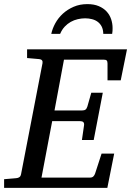

<svg xmlns="http://www.w3.org/2000/svg" viewBox="-35 -910 635 930"><path d="M549.8 -521H485.8V-602.1Q485.8 -612.8 481.9 -616.9Q478 -621.1 466.8 -621.1H274.9L229 -375H362.8Q373.5 -375 379.2 -379.2Q384.8 -383.3 388.2 -394L407.2 -460.9H462.9L418.9 -231.9H361.8L372.1 -303.2Q375 -323.2 353 -323.2H217.8L166 -49.8H400.9Q411.6 -49.8 417.2 -55.4Q422.9 -61 425.8 -69.8L457 -166H518.1L484.9 0H-15.1V-42L43 -46.9Q64 -48.3 66.9 -65.9L170.9 -604Q172.4 -612.3 168.5 -617.7Q164.6 -623 151.9 -624L96.2 -628.9V-670.9H580.1ZM510.3 -774.4Q510.3 -767.6 510 -760.3Q509.8 -752.9 508.3 -746.1H465.3Q464.8 -766.6 457.8 -780.8Q450.7 -794.9 438.7 -804Q426.8 -813 410.9 -817.1Q395 -821.3 377.4 -821.3Q359.9 -821.3 341.8 -817.1Q323.7 -813 307.6 -804Q291.5 -794.9 278.3 -780.8Q265.1 -766.6 256.3 -746.1H213.4Q218.8 -771.5 232.9 -797.4Q247.1 -823.2 269.5 -843.8Q292 -864.3 321.8 -877.2Q351.6 -890.1 388.2 -890.1Q419.9 -890.1 443.1 -880.4Q466.3 -870.6 481.2 -854.5Q496.1 -838.4 503.2 -817.4Q510.3 -796.4 510.3 -774.4Z"/></svg>

Font: Charis SIL Phon
Style: Italic
Weight: 400
Italic angle: -11°
Foundry: SIL International
Version: Version 5.000